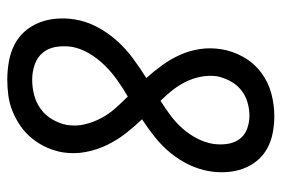

<svg xmlns="http://www.w3.org/2000/svg" viewBox="-146 -638 791 540"><g transform="rotate(90 250.0 -367.5)"><path d="M204 8Q178 8 152.5 3.5Q127 -1 105.5 -12Q84 -23 68 -41Q52 -59 43 -82Q34 -105 32 -130.5Q30 -156 34 -181Q39 -213 54.5 -243Q70 -273 92.5 -298.5Q115 -324 142.5 -344.5Q170 -365 199 -383Q180 -404 163 -427.5Q146 -451 134 -477.5Q122 -504 117.5 -533.5Q113 -563 118 -594Q123 -626 139.5 -655.5Q156 -685 183 -705.5Q210 -726 242 -734.5Q274 -743 306 -743Q330 -743 353.5 -738.5Q377 -734 397 -723Q417 -712 431.5 -694.5Q446 -677 454 -655Q462 -633 463.5 -608.5Q465 -584 461 -560Q456 -531 443 -503.5Q430 -476 410 -451.5Q390 -427 365.5 -407.5Q341 -388 315 -371Q336 -349 355 -324.5Q374 -300 387.5 -272Q401 -244 407 -212.5Q413 -181 408 -148Q404 -125 394.5 -103.5Q385 -82 370 -63Q355 -44 335 -30Q315 -16 293 -7Q271 2 248.5 5Q226 8 204 8ZM263 -423Q284 -436 304 -451Q324 -466 340.5 -484.5Q357 -503 368.5 -525Q380 -547 384 -570Q387 -589 384.5 -609Q382 -629 371.5 -644Q361 -659 343 -666Q325 -673 305 -673Q286 -673 267 -667.5Q248 -662 232.5 -649.5Q217 -637 207.5 -619Q198 -601 194 -582Q191 -558 195.5 -535.5Q200 -513 210 -493Q220 -473 234 -455.5Q248 -438 263 -423ZM204 -62Q225 -62 246.5 -67.5Q268 -73 286 -86Q304 -99 315.5 -119Q327 -139 331 -160Q335 -186 329 -210.5Q323 -235 311.5 -256.5Q300 -278 284 -296Q268 -314 251 -331Q227 -317 204.5 -301Q182 -285 162.5 -265Q143 -245 129 -221Q115 -197 111 -172Q108 -150 111.5 -128.5Q115 -107 128 -91.5Q141 -76 161.5 -69Q182 -62 204 -62Z"/></g></svg>

Font: Iosevka Slab
Style: Italic
Weight: 400
Italic angle: -9°
Monospace: yes
Designer: Belleve Invis
Foundry: Belleve Invis
Version: Version 11.1.0; ttfautohint (v1.8.3)